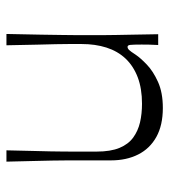

<svg xmlns="http://www.w3.org/2000/svg" viewBox="16 -554 538 611"><g transform="rotate(90 285.5 -249.0)"><path d="M88.6 0Q90.3 -68.4 90.8 -109.7Q91.3 -151 91.8 -176.9Q92.3 -202.7 92.3 -222.2Q92.3 -241.7 92.3 -266.4Q92.3 -290.3 92.3 -309.1Q92.3 -328 91.8 -349.4Q91.3 -370.9 90.8 -402.5Q90.3 -434.1 89.4 -482.9H123.7Q122.7 -466.4 122.5 -453.1Q122.3 -439.7 122.3 -430.1Q122.3 -402.4 123.4 -393.9Q124.4 -385.4 129.7 -385.4Q134.7 -385.4 139.5 -390.3Q144.3 -395.1 154.9 -411.6Q165.1 -426.7 186.1 -446.8Q207 -466.9 241.1 -482.3Q275.1 -497.7 324.1 -497.7Q379 -497.7 416.2 -477.1Q453.4 -456.4 472.1 -419.2Q490.9 -382 490.9 -332.4Q490.9 -287.9 490.9 -255.9Q490.9 -223.9 490.9 -197.9Q491 -171.9 491.5 -144.9Q492 -118 492.9 -83.9Q493.9 -49.9 494.9 0H458.9Q459.9 -49.1 460.8 -82.2Q461.7 -115.3 462.2 -139.6Q462.7 -164 462.8 -184.9Q462.9 -205.7 462.9 -229.6Q462.9 -253.6 462.9 -287Q462.9 -331.6 451.1 -359.9Q439.3 -388.1 418.2 -403.4Q397.1 -418.7 369.9 -425.1Q342.6 -431.4 310.6 -431.4Q262.4 -431.4 226.5 -417.8Q190.6 -404.1 166.9 -379Q143.3 -353.9 131.9 -318.3Q120.6 -282.7 120.6 -239Q120.6 -215.4 120.6 -197.6Q120.6 -179.7 121.1 -157.1Q121.6 -134.6 122.6 -98.1Q123.6 -61.6 124.6 0Z"/></g></svg>

Font: Ojuju ExtraLight
Style: Regular
Weight: 200
Designer: Chisaokwu Joboson, Mirko Velimirovic
Foundry: Udi Foundry
Version: Version 1.000